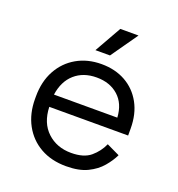

<svg xmlns="http://www.w3.org/2000/svg" viewBox="-128 -797 850 917"><g transform="rotate(20 296.5 -338.5)"><path d="M308 14Q233.2 14 177.5 -17.5Q121.8 -49 90.6 -106.1Q59.5 -163.2 59.5 -238.2V-250.2Q59.5 -326 90.5 -382.8Q121.5 -439.5 176.4 -471Q231.2 -502.5 302.2 -502.5Q371.5 -502.5 424.4 -473Q477.2 -443.5 507.2 -389Q537.2 -334.5 537.2 -260V-225.2H136.5Q139.2 -144.2 187.6 -99.1Q236 -54 309 -54Q373.2 -54 407.6 -83Q442 -112 460.2 -152.8L526.5 -121.2Q511.8 -90 485.2 -58.8Q458.8 -27.5 416.2 -6.8Q373.8 14 308 14ZM137.5 -287.8H459.5Q455.5 -357.8 412.6 -396.1Q369.8 -434.5 302 -434.5Q234.5 -434.5 191 -396.1Q147.5 -357.8 137.5 -287.8ZM325 -555H251L328 -691H420.5Z"/></g></svg>

Font: Space Grotesk Variable Light
Style: Regular
Weight: 300
Designer: Florian Karsten
Foundry: Florian Karsten
Version: Version 2.000